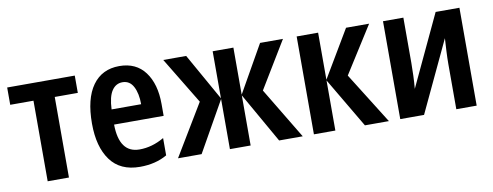

<svg xmlns="http://www.w3.org/2000/svg" viewBox="-52 -795 2691 1049"><g transform="rotate(-10 1293.0 -271.0)"><path d="M390 -447H262V0H144V-447H15V-543H390Z M638 -552Q731 -552 780.5 -485.5Q830 -419 830 -308V-242H555Q557 -84 669 -84Q739 -84 806 -123V-27Q742 10 655 10Q546 10 491.5 -64.5Q437 -139 437 -268Q437 -406 489.5 -479Q542 -552 638 -552ZM640 -462Q603 -462 581 -429Q559 -396 556 -326H720Q720 -386 700 -424Q680 -462 640 -462Z M1545 -543 1388 -284 1559 0H1428L1270 -278V0H1155V-278L998 0H867L1038 -284L881 -543H1008L1155 -282V-543H1270V-282L1418 -543Z M1895 -543H2023L1859 -284L2037 0H1904L1740 -278V0H1621V-543H1740V-282Z M2213 -543V-292Q2213 -259 2211.5 -221Q2210 -183 2207 -149L2392 -543H2524V0H2411V-250Q2411 -284 2413 -323Q2415 -362 2417 -393L2232 0H2100V-543Z"/></g></svg>

Font: Avrile Sans Condensed SemiBold
Style: Regular
Weight: 600
Width: 3
Designer: Monotype Design Team
Foundry: Monotype Imaging Inc.
Version: Version 2.001;September 10, 2019;FontCreator 11.5.0.2425 64-